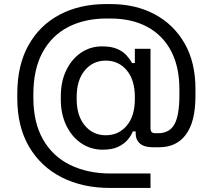

<svg xmlns="http://www.w3.org/2000/svg" viewBox="-20 -724 1042 944"><path d="M520 200Q386 200 283.5 148Q181 96 123 -2.5Q65 -101 65 -242V-263Q65 -403 120 -501.5Q175 -600 273.5 -652Q372 -704 502 -704H523Q647 -704 741 -653.5Q835 -603 888 -510Q941 -417 941 -287V-253Q941 -126 894.5 -63Q848 0 763 0H730Q689 0 668 -18.5Q647 -37 647 -68V-78H633Q625 -57 607.5 -36.5Q590 -16 560.5 -2Q531 12 485 12Q426 12 379 -20Q332 -52 305.5 -108Q279 -164 279 -233V-251Q279 -322 305 -377Q331 -432 377 -464Q423 -496 482 -496Q527 -496 556 -483.5Q585 -471 602 -452Q619 -433 629 -414H643V-484H720V-96Q720 -81 725.5 -75Q731 -69 745 -69H757Q813 -69 837.5 -112.5Q862 -156 862 -257V-285Q862 -396 821 -473.5Q780 -551 704 -592Q628 -633 522 -633H505Q396 -633 315 -591Q234 -549 189 -466Q144 -383 144 -260V-244Q144 -122 191.5 -38.5Q239 45 325 87Q411 129 524 129H720V200ZM643 -237V-247Q643 -331 603 -378.5Q563 -426 500 -426Q437 -426 397 -378Q357 -330 357 -248V-236Q357 -155 397 -107Q437 -59 500 -59Q563 -59 603 -106Q643 -153 643 -237Z"/></svg>

Font: Space Grotesk Frontify
Style: Regular
Weight: 400
Designer: Florian Karsten
Version: Version 2.000